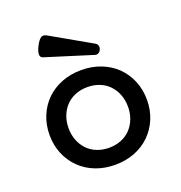

<svg xmlns="http://www.w3.org/2000/svg" viewBox="-125 -783 850 901"><g transform="rotate(-20 300.0 -332.0)"><path d="M405.8 -555.2Q418 -547.9 418 -534.2Q418 -529.3 415.5 -522.9Q412.6 -515.1 406.5 -510.3Q400.4 -505.4 393.1 -505.4Q391.6 -505.4 386.7 -506.3L151.9 -579.6Q139.6 -584 139.2 -596.7Q137.7 -611.3 151.9 -638.7Q165.5 -665.5 178.7 -672.4Q183.1 -674.8 188.5 -674.8Q194.8 -674.8 203.6 -670.4ZM125 -395.5Q157.7 -427.2 202.4 -444.6Q247.1 -461.9 299.8 -461.9Q352.5 -461.9 397.2 -444.6Q441.9 -427.2 474.6 -395.5Q507.3 -363.3 525.1 -319.8Q543 -276.4 543 -225.6Q543 -174.8 525.1 -131.6Q507.3 -88.4 474.6 -56.2Q441.9 -23.9 397.2 -6.6Q352.5 10.7 299.8 10.7Q247.1 10.7 202.4 -6.6Q157.7 -23.9 125 -56.2Q92.3 -88.4 74.5 -131.6Q56.6 -174.8 56.6 -225.6Q56.6 -276.4 74.5 -319.8Q92.3 -363.3 125 -395.5ZM192.4 -116.7Q211.9 -96.2 239.5 -85.2Q267.1 -74.2 299.8 -74.2Q332.5 -74.2 360.1 -85.2Q387.7 -96.2 407.2 -116.7Q426.8 -137.2 437.5 -165Q448.2 -192.9 448.2 -225.6Q448.2 -258.3 437.5 -286.1Q426.8 -314 407.2 -334.5Q387.7 -355 360.1 -366Q332.5 -377 299.8 -377Q267.1 -377 239.5 -366Q211.9 -355 192.4 -334.5Q172.9 -314 162.1 -286.1Q151.4 -258.3 151.4 -225.6Q151.4 -192.9 162.1 -165Q172.9 -137.2 192.4 -116.7Z"/></g></svg>

Font: Courier Prime Medium
Style: Regular
Weight: 500
Designer: Alan Dague-Greene
Foundry: Quote-Unquote Apps
Version: Version 1.202